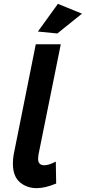

<svg xmlns="http://www.w3.org/2000/svg" viewBox="-20 -972 446 998"><path d="M278 -798 177 -808 281 -952 406 -901ZM171 6Q119 6 83 -25Q47 -56 47 -122Q47 -145 51 -168L166 -742H296L180 -168L178 -147Q178 -113 210 -113Q234 -113 270 -132L272 -18Q214 6 171 6Z"/></svg>

Font: Argentum Sans Medium
Style: Italic
Weight: 500
Italic angle: -11°
Designer: Julieta Ulanovsky (font), Cristiano Sobral (main changes and remaster)
Foundry: Julieta Ulanovsky (font), Cristiano Sobral (main changes and remaster)
Version: Version 2.007;June 15, 2022;FontCreator 14.0.0.2814 64-bit; 